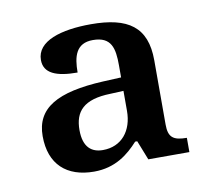

<svg xmlns="http://www.w3.org/2000/svg" viewBox="-50 -773 481 447"><g transform="rotate(-10 191.0 -549.5)"><path d="M122.1 -481C122.1 -524.4 143.6 -550.3 208 -551.8L238.8 -553.2V-505.9C238.8 -459 212.4 -425.8 168 -425.8C142.1 -425.8 122.1 -439.5 122.1 -481ZM189 -682.1C232.9 -682.1 238.8 -653.8 238.8 -613.8V-585L195.8 -583C86.9 -577.6 35.2 -548.3 35.2 -481.9C35.2 -415 74.7 -379.9 139.2 -379.9C189.9 -379.9 221.2 -405.8 245.1 -432.1H250L268.1 -386.2H365.2V-419.9C332.5 -419.9 321.8 -429.2 321.8 -459V-610.8C321.8 -689.9 278.8 -719.2 190.9 -719.2C120.6 -719.2 62 -702.1 62 -657.2C62 -626 90.3 -613.8 141.1 -613.8C141.1 -651.4 148.9 -682.1 189 -682.1Z"/></g></svg>

Font: Gandom
Style: Regular
Weight: 400
Foundry: DejaVu fonts team - Redesigned by Saber Rastikerdar - Based on Samim Font
Version: Version 0.8